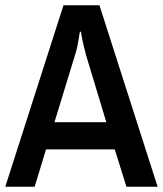

<svg xmlns="http://www.w3.org/2000/svg" viewBox="-20 -706 617 726"><path d="M0 0 220 -686H356L576 0H458L414 -141H154L111 0ZM186 -244H382L305 -499Q301 -514 296 -535Q291 -556 288.5 -571Q286 -586 286 -586H282Q282 -586 279.5 -570Q277 -554 273 -533.5Q269 -513 264 -499Z"/></svg>

Font: Archivo Narrow SemiBold
Style: Regular
Weight: 600
Designer: Hector Gatti
Foundry: Omnibus-Type
Version: Version 3.002